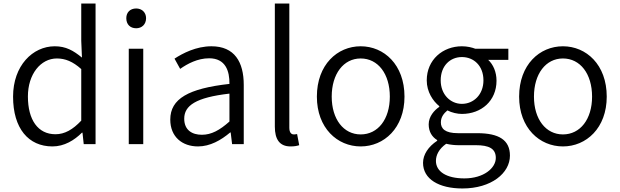

<svg xmlns="http://www.w3.org/2000/svg" viewBox="-20 -816 3508 1087"><path d="M277 13C344 13 401 -22 444 -65H447L454 0H521V-796H440V-585L444 -490C395 -530 353 -554 290 -554C165 -554 54 -444 54 -269C54 -89 141 13 277 13ZM294 -56C195 -56 138 -137 138 -270C138 -396 210 -485 302 -485C349 -485 392 -468 440 -425V-133C392 -82 346 -56 294 -56Z M709 0H791V-540H709ZM751 -656C783 -656 807 -678 807 -713C807 -746 783 -768 751 -768C717 -768 695 -746 695 -713C695 -678 717 -656 751 -656Z M1101 13C1169 13 1231 -22 1283 -66H1286L1294 0H1360V-335C1360 -465 1308 -554 1177 -554C1090 -554 1014 -514 968 -484L1000 -426C1041 -455 1099 -486 1164 -486C1257 -486 1280 -414 1279 -341C1047 -315 944 -257 944 -139C944 -41 1012 13 1101 13ZM1123 -53C1068 -53 1023 -79 1023 -144C1023 -218 1088 -264 1279 -286V-128C1224 -79 1177 -53 1123 -53Z M1625 13C1648 13 1661 10 1674 6L1662 -57C1651 -55 1647 -55 1643 -55C1629 -55 1618 -66 1618 -93V-796H1536V-99C1536 -27 1563 13 1625 13Z M2022 13C2154 13 2270 -91 2270 -269C2270 -450 2154 -554 2022 -554C1890 -554 1774 -450 1774 -269C1774 -91 1890 13 2022 13ZM2022 -55C1925 -55 1858 -141 1858 -269C1858 -398 1925 -485 2022 -485C2120 -485 2187 -398 2187 -269C2187 -141 2120 -55 2022 -55Z M2598 251C2762 251 2867 164 2867 65C2867 -23 2805 -62 2682 -62H2573C2499 -62 2476 -88 2476 -123C2476 -154 2493 -174 2513 -191C2538 -178 2569 -171 2595 -171C2705 -171 2791 -245 2791 -359C2791 -409 2772 -451 2744 -477H2858V-540H2671C2653 -547 2626 -554 2595 -554C2487 -554 2396 -478 2396 -361C2396 -296 2431 -244 2467 -215V-211C2439 -192 2407 -157 2407 -112C2407 -69 2427 -40 2455 -23V-19C2405 14 2375 59 2375 106C2375 198 2465 251 2598 251ZM2595 -228C2531 -228 2475 -280 2475 -361C2475 -444 2529 -493 2595 -493C2662 -493 2717 -444 2717 -361C2717 -280 2661 -228 2595 -228ZM2609 194C2507 194 2448 155 2448 95C2448 62 2465 27 2506 -2C2531 4 2557 6 2575 6H2674C2748 6 2787 25 2787 78C2787 136 2718 194 2609 194Z M3167 13C3299 13 3415 -91 3415 -269C3415 -450 3299 -554 3167 -554C3035 -554 2919 -450 2919 -269C2919 -91 3035 13 3167 13ZM3167 -55C3070 -55 3003 -141 3003 -269C3003 -398 3070 -485 3167 -485C3265 -485 3332 -398 3332 -269C3332 -141 3265 -55 3167 -55Z"/></svg>

Font: Noto Sans CJK HK DemiLight
Style: Regular
Weight: 350
Designer: Ryoko NISHIZUKA 西塚涼子 (kana, bopomofo & ideographs); Paul D. Hunt (Latin, Greek & Cyrillic); Sandoll Communications 산돌커뮤니
Foundry: Adobe
Version: Version 2.004;hotconv 1.0.118;makeotfexe 2.5.65603